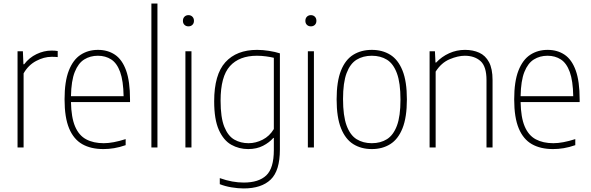

<svg xmlns="http://www.w3.org/2000/svg" viewBox="-20 -828 3316 1078"><path d="M78.5 0V-540H108.5L111.5 -467H115.5Q144 -504.5 185.2 -524.2Q226.5 -544 269.5 -544Q288.5 -544 304 -541.5V-507.5Q295 -508.5 287.2 -508.8Q279.5 -509 269 -509Q227 -509 183 -485.8Q139 -462.5 112.5 -416V0Z M560.5 9Q490.5 9 442 -18.5Q393.5 -46 368 -107.2Q342.5 -168.5 342.5 -270Q342.5 -371 366.5 -432Q390.5 -493 432.8 -520.5Q475 -548 530 -548Q585 -548 625.5 -520.8Q666 -493.5 688 -432.5Q710 -371.5 710 -270V-255H378.5Q380 -169 401.5 -118.2Q423 -67.5 463.8 -45.8Q504.5 -24 562.5 -24Q614 -24 685.5 -47V-13Q651 -1 620.5 4Q590 9 560.5 9ZM529.5 -515Q486.5 -515 453 -494.2Q419.5 -473.5 399.8 -424Q380 -374.5 378.5 -288H674Q672.5 -374.5 654.5 -424Q636.5 -473.5 604.5 -494.2Q572.5 -515 529.5 -515Z M830 0V-808H864V0Z M1021 0V-540H1055V0ZM1038 -680Q1024.5 -680 1015.8 -688.5Q1007 -697 1007 -711Q1007 -725.5 1015.8 -734.2Q1024.5 -743 1038 -743Q1051.5 -743 1060.2 -734.2Q1069 -725.5 1069 -711Q1069 -697 1060.2 -688.5Q1051.5 -680 1038 -680Z M1348 230Q1316 230 1279.2 223.8Q1242.5 217.5 1214 206V172Q1250.5 185 1283.8 191Q1317 197 1348.5 197Q1432.5 197 1475 156.8Q1517.5 116.5 1517.5 14.5V-53.5H1514.5Q1492.5 -28 1456.8 -9.5Q1421 9 1373.5 9Q1321.5 9 1278.2 -15.5Q1235 -40 1208.8 -98.5Q1182.5 -157 1182.5 -259Q1182.5 -409.5 1245.5 -478.8Q1308.5 -548 1423.5 -548Q1455.5 -548 1490.2 -542.5Q1525 -537 1551.5 -528.5V12Q1551.5 130.5 1499.8 180.2Q1448 230 1348 230ZM1375.5 -24Q1416 -24 1454.8 -43.8Q1493.5 -63.5 1517.5 -103.5V-503.5Q1499.5 -508 1473.8 -511.5Q1448 -515 1422.5 -515Q1323.5 -515 1271 -456.8Q1218.5 -398.5 1218.5 -263Q1218.5 -167.5 1239.5 -115.8Q1260.5 -64 1296 -44Q1331.5 -24 1375.5 -24Z M1708.5 0V-540H1742.5V0ZM1725.5 -680Q1712 -680 1703.2 -688.5Q1694.5 -697 1694.5 -711Q1694.5 -725.5 1703.2 -734.2Q1712 -743 1725.5 -743Q1739 -743 1747.8 -734.2Q1756.5 -725.5 1756.5 -711Q1756.5 -697 1747.8 -688.5Q1739 -680 1725.5 -680Z M2067.5 9Q2008.5 9 1964 -18.5Q1919.5 -46 1894.8 -107.5Q1870 -169 1870 -270Q1870 -370.5 1894.5 -431.8Q1919 -493 1963.5 -520.5Q2008 -548 2067.5 -548Q2126.5 -548 2170.8 -520.8Q2215 -493.5 2239.8 -432.2Q2264.5 -371 2264.5 -270Q2264.5 -169.5 2240 -108Q2215.5 -46.5 2171.2 -18.8Q2127 9 2067.5 9ZM2067.5 -24Q2116.5 -24 2152.5 -46.5Q2188.5 -69 2208.5 -122.2Q2228.5 -175.5 2228.5 -268.5Q2228.5 -362.5 2208.5 -416.5Q2188.5 -470.5 2152.5 -492.8Q2116.5 -515 2067.5 -515Q2018.5 -515 1982.2 -492.8Q1946 -470.5 1926 -417.5Q1906 -364.5 1906 -272Q1906 -177.5 1926 -123.2Q1946 -69 1982.2 -46.5Q2018.5 -24 2067.5 -24Z M2392 0V-540H2422L2425 -477H2429Q2460.5 -510.5 2502.2 -529.2Q2544 -548 2591 -548Q2635.5 -548 2670.5 -532.2Q2705.5 -516.5 2725.5 -479.2Q2745.5 -442 2745.5 -378.5V0H2711.5V-378Q2711.5 -455 2678 -485Q2644.5 -515 2589.5 -515Q2551.5 -515 2504.8 -495.5Q2458 -476 2426 -426V0Z M3085 9Q3015 9 2966.5 -18.5Q2918 -46 2892.5 -107.2Q2867 -168.5 2867 -270Q2867 -371 2891 -432Q2915 -493 2957.2 -520.5Q2999.5 -548 3054.5 -548Q3109.5 -548 3150 -520.8Q3190.5 -493.5 3212.5 -432.5Q3234.5 -371.5 3234.5 -270V-255H2903Q2904.5 -169 2926 -118.2Q2947.5 -67.5 2988.2 -45.8Q3029 -24 3087 -24Q3138.5 -24 3210 -47V-13Q3175.5 -1 3145 4Q3114.5 9 3085 9ZM3054 -515Q3011 -515 2977.5 -494.2Q2944 -473.5 2924.2 -424Q2904.5 -374.5 2903 -288H3198.5Q3197 -374.5 3179 -424Q3161 -473.5 3129 -494.2Q3097 -515 3054 -515Z"/></svg>

Font: Encode Sans SmCnd Th
Style: Regular
Weight: 100
Width: 4
Designer: Multiple Designers
Foundry: Impallari Type
Version: Version 3.002; ttfautohint (v1.8.3) -l 8 -r 50 -G 200 -x 14 